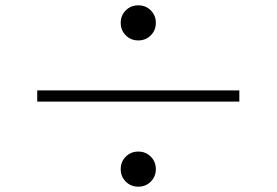

<svg xmlns="http://www.w3.org/2000/svg" viewBox="-20 -729 1040 722"><path d="M434 -643Q434 -671 453 -690Q472 -709 500 -709Q528 -709 547 -690Q566 -671 566 -643Q566 -615 547 -596Q528 -577 500 -577Q472 -577 453 -596Q434 -615 434 -643ZM880 -347H120V-389H880ZM434 -93Q434 -121 453 -140Q472 -159 500 -159Q528 -159 547 -140Q566 -121 566 -93Q566 -65 547 -46Q528 -27 500 -27Q472 -27 453 -46Q434 -65 434 -93Z"/></svg>

Font: Noto Serif JP ExtraLight ExtraLight
Style: Regular
Weight: 250
Version: Version 2.003-H1;hotconv 1.1.1;makeotfexe 2.6.0